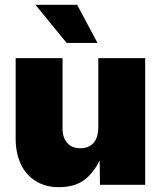

<svg xmlns="http://www.w3.org/2000/svg" viewBox="-20 -772 672 802"><path d="M226.6 9.8Q169.4 9.8 128.7 -15.9Q87.9 -41.5 66.7 -87.2Q45.4 -132.8 45.4 -193.8V-529.3H241.2V-236.3Q241.2 -197.3 260.7 -175Q280.3 -152.8 315.9 -152.8Q339.4 -152.8 356.2 -162.8Q373 -172.9 381.8 -192.6Q390.6 -212.4 390.6 -240.7V-529.3H586.4V0H397.5L396 -141.1H412.6Q391.1 -76.2 347.4 -33.2Q303.7 9.8 226.6 9.8ZM258.3 -592.8 127.9 -752H302.2L387.2 -592.8Z"/></svg>

Font: Inter 24pt Black
Style: Regular
Weight: 900
Designer: Rasmus Andersson
Foundry: rsms
Version: Version 4.001;git-66647c0bb